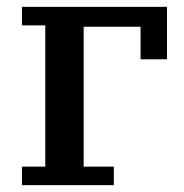

<svg xmlns="http://www.w3.org/2000/svg" viewBox="-20 -540 538 560"><path d="M44 -54H112V-466H44V-520H467V-367H390V-462H224V-54H312V0H44Z"/></svg>

Font: IBM Plex Serif Medium
Style: Regular
Weight: 500
Designer: Mike Abbink, Paul van der Laan, Pieter van Rosmalen
Foundry: Bold Monday
Version: Version 2.5